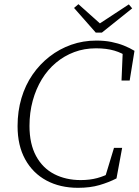

<svg xmlns="http://www.w3.org/2000/svg" viewBox="-20 -883 664 918"><path d="M353 15Q267 15 202 -20Q137 -55 100.5 -121Q64 -187 64 -280Q64 -351 82.5 -413.5Q101 -476 135.5 -526Q170 -576 217 -612.5Q264 -649 320.5 -669Q377 -689 441 -689Q480 -689 512.5 -682.5Q545 -676 572.5 -665Q600 -654 623 -640L600 -498H561L567 -639L593 -609Q564 -630 526.5 -641Q489 -652 439 -652Q383 -652 335 -634Q287 -616 247.5 -583Q208 -550 180 -504Q152 -458 136.5 -401.5Q121 -345 121 -281Q121 -195 152.5 -137Q184 -79 239.5 -50.5Q295 -22 366 -22Q409 -22 444.5 -31.5Q480 -41 514 -60L481 -31L525 -176H564L537 -30Q500 -11 455.5 2Q411 15 353 15ZM355 -863 469 -761H442L596 -862L612 -843L467 -727H438L334 -845Z"/></svg>

Font: Source Serif 4 Light
Style: Italic
Weight: 300
Italic angle: -12°
Designer: Frank Grießhammer
Foundry: Adobe Systems Incorporated
Version: Version 4.004;hotconv 1.0.116;makeotfexe 2.5.65601